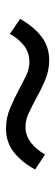

<svg xmlns="http://www.w3.org/2000/svg" viewBox="208 -607 184 640"><g transform="rotate(-90 300.0 -287.0)"><path d="M419 -215Q385 -215 353 -228.5Q321 -242 293 -258Q267 -272 243.5 -283Q220 -294 198 -294Q167 -294 144 -275.5Q121 -257 105 -229L55 -262Q81 -309 114 -334Q147 -359 192 -359Q227 -359 260 -345Q293 -331 321 -316Q347 -302 369 -291.5Q391 -281 413 -281Q445 -281 468 -299Q491 -317 507 -346L557 -312Q531 -266 497.5 -240.5Q464 -215 419 -215Z"/></g></svg>

Font: Mulish Medium
Style: Italic
Weight: 500
Italic angle: -9°
Designer: Vernon Adams
Foundry: Vernon Adams
Version: Version 3.603; ttfautohint (v1.8.3)